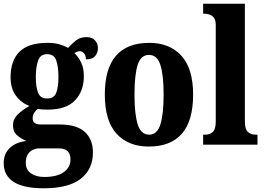

<svg xmlns="http://www.w3.org/2000/svg" viewBox="-27 -780 1424 1035"><path d="M209 235Q-7 235 -7 99Q-7 48 26.5 17Q60 -14 115 -20Q89 -31 66 -50Q43 -69 43 -105Q43 -138 68 -162.5Q93 -187 132 -209Q89 -224 59.5 -263Q30 -302 30 -364Q30 -453 78 -501Q126 -549 229 -549Q264 -549 290 -542Q316 -535 340 -522Q360 -544 382.5 -562Q405 -580 440 -580Q469 -580 485 -562.5Q501 -545 501 -521Q501 -497 486.5 -478.5Q472 -460 436 -460Q436 -483 425 -493.5Q414 -504 405 -504Q394 -504 387 -500.5Q380 -497 374 -494Q395 -474 410 -444Q425 -414 425 -369Q425 -289 377.5 -239Q330 -189 229 -189Q219 -189 202.5 -190Q186 -191 178 -193Q168 -188 158.5 -173.5Q149 -159 149 -142Q149 -124 161 -116.5Q173 -109 191 -109H294Q386 -109 430 -69Q474 -29 474 42Q474 132 408.5 183.5Q343 235 209 235ZM227 -249Q265 -249 276.5 -280.5Q288 -312 288 -365Q288 -419 276.5 -453.5Q265 -488 227 -488Q190 -488 178 -452.5Q166 -417 166 -364Q166 -313 178 -281Q190 -249 227 -249ZM211 174Q280 174 316.5 148Q353 122 353 79Q353 51 338 35.5Q323 20 291 20H182Q168 20 151.5 27Q135 34 123.5 51Q112 68 112 98Q112 135 140 154.5Q168 174 211 174Z M775 10Q664 10 601 -59.5Q538 -129 538 -270Q538 -549 778 -549Q887 -549 950.5 -480Q1014 -411 1014 -270Q1014 -129 953.5 -59.5Q893 10 775 10ZM777 -54Q820 -54 837.5 -109Q855 -164 855 -270Q855 -376 837.5 -430Q820 -484 776 -484Q732 -484 715 -430Q698 -376 698 -270Q698 -164 715.5 -109Q733 -54 777 -54Z M1068 0V-54H1079Q1104 -54 1120 -68.5Q1136 -83 1136 -126V-646Q1136 -672 1125.5 -685Q1115 -698 1101 -702Q1087 -706 1079 -706H1068V-760H1293V-126Q1293 -83 1309.5 -68.5Q1326 -54 1351 -54H1361V0Z"/></svg>

Font: Noto Serif Hebrew Condensed ExtraBold
Style: Regular
Weight: 800
Width: 3
Designer: Monotype Design Team
Foundry: Monotype Imaging Inc.
Version: Version 2.004; ttfautohint (v1.8.4.7-5d5b)